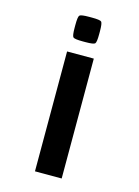

<svg xmlns="http://www.w3.org/2000/svg" viewBox="-109 -769 602 831"><g transform="rotate(15 191.5 -353.5)"><path d="M185.5 -596.7Q148.9 -596.7 142.8 -602.8Q136.7 -608.9 136.7 -645.5V-657.7Q136.7 -694.3 142.8 -700.4Q148.9 -706.5 185.5 -706.5H197.8Q234.4 -706.5 240.5 -700.4Q246.6 -694.3 246.6 -657.7V-645.5Q246.6 -608.9 240.5 -602.8Q234.4 -596.7 197.8 -596.7ZM251.5 0H131.8V-537.1H251.5Z"/></g></svg>

Font: Squarish Sans CT
Style: RegularSC
Weight: 400
Version: Version 0.9